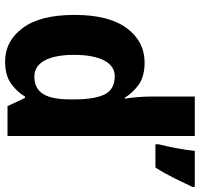

<svg xmlns="http://www.w3.org/2000/svg" viewBox="-36 -764 810 779"><g transform="rotate(90 369.5 -375.0)"><path d="M230 9.8C266.6 9.8 296.4 2 318.8 -13.7C340.8 -29.3 358.9 -48.3 372.1 -70.8H377.9L411.1 0H532.2V-759.8H372.1V-585C372.1 -542.5 377 -497.6 380.9 -476.1H377C362.8 -498.5 344.7 -517.6 322.8 -533.2C300.3 -548.3 271 -556.2 234.9 -556.2C177.7 -556.2 130.9 -532.2 95.2 -484.4C59.1 -436 41 -365.2 41 -272C41 -179.2 58.6 -108.9 94.2 -61.5C129.4 -14.2 174.8 9.8 230 9.8ZM291 -108.9C236.3 -108.9 203.1 -163.1 203.1 -270C203.1 -377 235.8 -435.1 289.1 -435.1C325.7 -435.1 351.1 -420.9 364.3 -392.6C377.4 -364.3 383.8 -323.7 383.8 -271V-254.9C383.8 -157.7 357.4 -108.9 291 -108.9ZM592.8 -759.8C588.9 -717.8 575.7 -650.9 565.9 -612.8V-600.1H660.2C694.8 -653.3 716.8 -705.6 738.8 -750V-759.8Z"/></g></svg>

Font: Avrile Sans
Style: Bold
Weight: 700
Designer: Monotype Design Team, Google (font), Stefan Peev (BGR Cyrillic), Cristiano Sobral (main changes)
Foundry: The Avrile Sans Project Authors
Version: Version 3.110